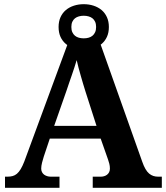

<svg xmlns="http://www.w3.org/2000/svg" viewBox="-20 -897 793 917"><path d="M217.8 -234.9 189 -148.9Q185.1 -136.7 180.9 -120.4Q176.8 -104 176.8 -91.8Q176.8 -82 180.7 -74.7Q184.6 -67.4 190.9 -62.7Q197.3 -58.1 205.3 -55.7Q213.4 -53.2 222.2 -53.2H264.2V0H3.9V-53.2H16.1Q29.3 -53.2 40.3 -56.2Q51.3 -59.1 60.8 -67.1Q70.3 -75.2 78.9 -89.4Q87.4 -103.5 96.2 -126L313 -713.9H450.2L659.2 -125Q666.5 -104 674.6 -90.1Q682.6 -76.2 692.1 -68.1Q701.7 -60.1 712.4 -56.6Q723.1 -53.2 734.9 -53.2H752.9V0H422.9V-53.2H461.9Q469.2 -53.2 477.1 -55.4Q484.9 -57.6 491 -62.3Q497.1 -66.9 501 -74.2Q504.9 -81.5 504.9 -91.8Q504.9 -104 502 -115.2Q499 -126.5 496.1 -134.8L460.9 -234.9ZM388.2 -460Q382.8 -477.1 377.2 -495.8Q371.6 -514.6 366 -534.2Q360.4 -553.7 355.2 -573Q350.1 -592.3 346.2 -609.9Q341.8 -594.7 335.9 -576.7Q330.1 -558.6 323.5 -539.6Q316.9 -520.5 310.3 -501.5Q303.7 -482.4 297.9 -464.8L238.8 -295.9H440.9ZM500 -768.1Q500 -741.2 490.7 -720.9Q481.4 -700.7 465.1 -687Q448.7 -673.3 426.8 -666.3Q404.8 -659.2 379.9 -659.2Q355 -659.2 333 -666.3Q311 -673.3 294.7 -687Q278.3 -700.7 269 -720.9Q259.8 -741.2 259.8 -768.1Q259.8 -794.4 269 -814.9Q278.3 -835.4 294.7 -849.1Q311 -862.8 333 -869.9Q355 -877 379.9 -877Q404.8 -877 426.8 -869.9Q448.7 -862.8 465.1 -849.1Q481.4 -835.4 490.7 -814.9Q500 -794.4 500 -768.1ZM439 -768.1Q439 -782.7 434.3 -793Q429.7 -803.2 421.6 -809.6Q413.6 -815.9 402.8 -818.8Q392.1 -821.8 379.9 -821.8Q367.7 -821.8 356.9 -818.8Q346.2 -815.9 338.1 -809.6Q330.1 -803.2 325.4 -793Q320.8 -782.7 320.8 -768.1Q320.8 -753.4 325.4 -743.2Q330.1 -732.9 338.1 -726.3Q346.2 -719.7 356.9 -716.8Q367.7 -713.9 379.9 -713.9Q392.1 -713.9 402.8 -716.8Q413.6 -719.7 421.6 -726.3Q429.7 -732.9 434.3 -743.2Q439 -753.4 439 -768.1Z"/></svg>

Font: Droid Serif
Style: Bold
Weight: 700
Designer: Monotype Design team
Foundry: Monotype Imaging Inc.
Version: Version 1.03